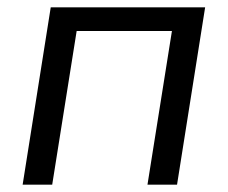

<svg xmlns="http://www.w3.org/2000/svg" viewBox="-20 -506 624 526"><path d="M42 0 119 -486H542L465 0H384L451 -421H190L123 0Z"/></svg>

Font: Nunito Sans 12pt
Style: Italic
Weight: 400
Italic angle: -9°
Designer: Vernon Adams
Foundry: Vernon Adams
Version: Version 3.101;gftools[0.9.27]